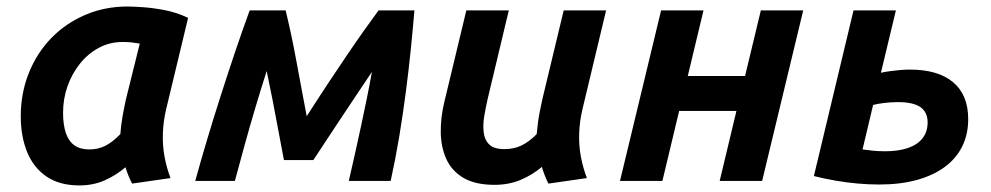

<svg xmlns="http://www.w3.org/2000/svg" viewBox="-20 -556 3044 590"><path d="M224.2 13.8Q162.8 13.8 122.8 -13.6Q82.8 -41 63.2 -89.2Q43.8 -137.5 43.8 -198.2Q43.8 -269.8 68.5 -331.5Q93.2 -393.2 137.5 -438.9Q181.8 -484.5 241.8 -510.2Q301.8 -536 372 -536Q386.8 -536 417.8 -534Q448.8 -532 486.5 -524.8Q524.2 -517.5 558 -501L490.5 -220.2Q481.8 -183.2 480.5 -146.1Q479.2 -109 485.6 -74.5Q492 -40 504 -8.8L385.8 8.2Q379.8 -3.8 374.9 -15.8Q370 -27.8 365.5 -42Q336 -16.8 301 -1.5Q266 13.8 224.2 13.8ZM254.5 -96.8Q281.5 -96.8 303.9 -108.1Q326.2 -119.5 349.8 -143.8Q351.5 -169.2 356.6 -198.4Q361.8 -227.5 367.2 -251.8L409.5 -422Q395.5 -424.5 383.9 -425.8Q372.2 -427 357.2 -427Q317.2 -427 283.6 -409Q250 -391 225.4 -360Q200.8 -329 187.2 -290.4Q173.8 -251.8 173.8 -209.8Q173.8 -173 182.2 -147.6Q190.8 -122.2 208.6 -109.5Q226.5 -96.8 254.5 -96.8Z M580 0Q595.8 -57.8 616 -125.5Q636.2 -193.2 658.9 -263.9Q681.5 -334.5 704.1 -401.4Q726.8 -468.2 747.2 -524H857.8Q867 -485.8 874.9 -448.6Q882.8 -411.5 889.9 -372.8Q897 -334 905.1 -291.4Q913.2 -248.8 922.5 -198.8Q957.8 -254 989 -301.1Q1020.2 -348.2 1047.4 -388.2Q1074.5 -428.2 1098.5 -462.1Q1122.5 -496 1143.2 -524H1253.5Q1248.8 -468.5 1242.4 -404.9Q1236 -341.2 1227.1 -273.4Q1218.2 -205.5 1206.8 -136.1Q1195.2 -66.8 1180.5 0H1051.8Q1060.8 -38.5 1070 -79.9Q1079.2 -121.2 1088.5 -164.1Q1097.8 -207 1106.6 -250.2Q1115.5 -293.5 1122.8 -335Q1098.5 -299 1076.2 -265.4Q1054 -231.8 1032.1 -199.2Q1010.2 -166.8 988.4 -133.2Q966.5 -99.8 943 -64.2H852.5Q843.5 -111 835.1 -156.4Q826.8 -201.8 818 -246.6Q809.2 -291.5 799.5 -337.8Q782.2 -283.8 764.6 -224.8Q747 -165.8 731.1 -107.9Q715.2 -50 701.8 0Z M1499.5 12Q1440.5 12 1404.2 -9.4Q1368 -30.8 1351.4 -67.6Q1334.8 -104.5 1334.4 -150.8Q1334 -197 1346.2 -246L1413 -524H1543.5L1479 -254Q1472.8 -227 1468.1 -199.6Q1463.5 -172.2 1466.4 -148.9Q1469.2 -125.5 1483.8 -111.6Q1498.2 -97.8 1530 -97.8Q1558.5 -97.8 1581.8 -108.6Q1605 -119.5 1629.2 -143.8Q1630.8 -161 1633.1 -179.5Q1635.5 -198 1639.5 -217Q1643.5 -236 1646.8 -251.8L1712.2 -524H1842.5L1769.8 -220.2Q1761 -183.2 1759.8 -146.1Q1758.5 -109 1765 -74.5Q1771.5 -40 1783.5 -8.8L1665.2 8.2Q1659.2 -3.8 1654.4 -16.1Q1649.5 -28.5 1645 -43Q1615.5 -18.2 1579.5 -3.1Q1543.5 12 1499.5 12Z M1885.2 0 2011.5 -524H2141.8L2093.5 -322.5H2269.5L2318 -524H2448.2L2322 0H2191.5L2243 -215.2H2067L2015.5 0Z M2681.5 11Q2649 11 2615.5 8Q2582 5 2548.2 -0.8Q2514.5 -6.5 2481 -15L2602.8 -524H2733L2687 -332.5Q2701.2 -335.5 2716.4 -337.5Q2731.5 -339.5 2746.9 -340.9Q2762.2 -342.2 2775.2 -342.2Q2862.8 -342.2 2909 -303.2Q2955.2 -264.2 2955.2 -190Q2955.2 -143.5 2936.9 -106.2Q2918.5 -69 2883.2 -43Q2848 -17 2797.4 -3Q2746.8 11 2681.5 11ZM2700 -91.2Q2741.2 -91.2 2770.5 -101.4Q2799.8 -111.5 2815.1 -131.4Q2830.5 -151.2 2830.5 -180Q2830.5 -211.2 2808.4 -226.8Q2786.2 -242.2 2739 -242.2Q2717.8 -242.2 2696.8 -239.6Q2675.8 -237 2663 -233.5L2630.5 -96.8Q2644.5 -94.8 2661.9 -93Q2679.2 -91.2 2700 -91.2Z"/></svg>

Font: Ubuntu Sans
Style: Italic
Weight: 400
Italic angle: -13.5°
Designer: Dalton Maag Ltd
Foundry: Dalton Maag Ltd
Version: Version 1.006